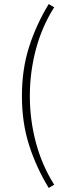

<svg xmlns="http://www.w3.org/2000/svg" viewBox="-20 -751 319 946"><path d="M220 175Q159 75 123.5 -35.5Q88 -146 88 -278Q88 -410 123.5 -520.5Q159 -631 220 -731L247 -715Q187 -621 157 -508.5Q127 -396 127 -278Q127 -160 157 -48Q187 64 247 159Z"/></svg>

Font: Source Sans 3 Light
Style: Regular
Weight: 300
Designer: Paul D. Hunt
Foundry: Adobe
Version: Version 3.052;hotconv 1.1.0;makeotfexe 2.6.0